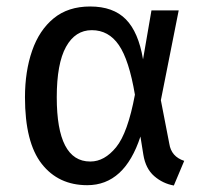

<svg xmlns="http://www.w3.org/2000/svg" viewBox="-20 -559 633 592"><path d="M516 13Q482 7 455.5 -16Q429 -39 422 -82L413 -138Q364 12 249 12Q160 12 108.5 -54Q57 -120 57 -259Q57 -339 79 -402.5Q101 -466 145.5 -502.5Q190 -539 258 -539Q329 -539 368 -499.5Q407 -460 421 -376L447 -527H531L476 -250L502 -116Q508 -76 548 -63ZM259 -61Q302 -61 338 -105Q374 -149 396 -267Q378 -374 346.5 -420Q315 -466 263 -466Q212 -466 183.5 -414.5Q155 -363 155 -259Q155 -61 258 -61Z"/></svg>

Font: Trujillo
Style: Regular
Weight: 400
Designer: Fira Sans original fonts by bBox Type GmbH, Carrois Corporate GbR, & Edenspiekermann AG / Changes by Cristiano Sobral
Foundry: Fira Sans original fonts by bBox Type GmbH, Carrois Corporate GbR, & Edenspiekermann AG / Changes by Cristiano Sobral
Version: Version 4.301;October 17, 2021;FontCreator 14.0.0.2814 64-bi